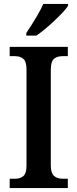

<svg xmlns="http://www.w3.org/2000/svg" viewBox="-20 -951 391 971"><path d="M29 -47H55Q83 -47 98.5 -61Q114 -75 114 -112V-600Q114 -639 98.5 -653Q83 -667 55 -667H29V-714H323V-667H297Q268 -667 252.5 -653Q237 -639 237 -600V-113Q237 -76 253 -61.5Q269 -47 297 -47H323V0H29ZM113 -784Q178 -882 199 -931H324V-921Q307 -895 256 -847Q205 -799 164 -771H113Z"/></svg>

Font: Noto Serif NarrowSemiBold
Style: Regular
Weight: 600
Width: 4
Designer: Monotype Design Team
Foundry: Monotype Imaging Inc.
Version: Version 1.001